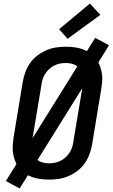

<svg xmlns="http://www.w3.org/2000/svg" viewBox="-20 -1007 640 1085"><path d="M91 58 13 16 73 -80Q65 -97 59.5 -115.5Q54 -134 52.5 -153Q51 -172 52.5 -192Q54 -212 57 -232L109 -547Q114 -574 124 -601Q134 -628 151 -652Q168 -676 192 -694Q216 -712 243 -723.5Q270 -735 298 -739Q326 -743 353 -743Q385 -743 415 -737.5Q445 -732 471 -718L518 -793L596 -751L536 -655Q544 -638 549.5 -619.5Q555 -601 557 -582Q559 -563 557 -543Q555 -523 552 -503L500 -188Q495 -161 485 -134Q475 -107 458 -83Q441 -59 417 -41Q393 -23 366 -11.5Q339 0 311 4Q283 8 256 8Q225 8 194.5 2.5Q164 -3 138 -17ZM164 -226 417 -632Q404 -642 387 -646.5Q370 -651 352 -651Q336 -651 320 -648Q304 -645 288.5 -637.5Q273 -630 260 -618.5Q247 -607 237.5 -593Q228 -579 222.5 -563.5Q217 -548 215 -532ZM257 -84Q273 -84 289 -87Q305 -90 320.5 -97.5Q336 -105 349 -116.5Q362 -128 371.5 -142Q381 -156 386.5 -171.5Q392 -187 394 -203L445 -509L192 -103Q205 -93 222 -88.5Q239 -84 257 -84ZM362 -788 314 -842 488 -987 547 -923Z"/></svg>

Font: Iosevka SS04 Semibold Extended
Style: Italic
Weight: 600
Width: 7
Italic angle: -9°
Monospace: yes
Designer: Belleve Invis
Foundry: Belleve Invis
Version: Version 19.0.0; ttfautohint (v1.8.4)